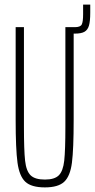

<svg xmlns="http://www.w3.org/2000/svg" viewBox="-20 -806 412 834"><path d="M372 -786V-751Q372 -714 366.5 -695Q361 -676 347 -668Q333 -660 305 -660H300V-286Q300 -158 292.5 -99.5Q285 -41 259 -16.5Q233 8 175 8Q116 8 90 -16.5Q64 -41 56 -99.5Q48 -158 48 -286V-688H84V-256Q84 -153 89 -108Q94 -63 113 -44.5Q132 -26 175 -26Q217 -26 235.5 -44.5Q254 -63 259 -108Q264 -153 264 -256V-688H305Q329 -688 335 -699.5Q341 -711 341 -744V-786Z"/></svg>

Font: Saira Ultra Condensed Thin
Style: Regular
Weight: 100
Width: 1
Designer: Hector Gatti with collaboration of the Omnibus-Type team
Foundry: Omnibus-Type
Version: Version 1.001; ttfautohint (v1.8)